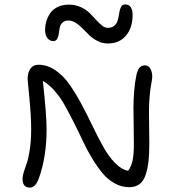

<svg xmlns="http://www.w3.org/2000/svg" viewBox="-20 -896 790 869"><path d="M221.2 -710Q205.1 -710 194.6 -723.6Q184.1 -737.3 184.1 -758.8Q184.1 -779.8 189.7 -799.1Q195.3 -818.4 207 -835.9Q218.8 -853.5 240.7 -864.3Q262.7 -875 292 -875Q320.3 -875 344.5 -864.3Q368.7 -853.5 384.5 -837.9Q400.4 -822.3 414.1 -806.9Q427.7 -791.5 441.4 -780.8Q455.1 -770 467.8 -770Q487.8 -770 499 -781Q510.3 -792 513.9 -807.6Q517.6 -823.2 519.8 -838.6Q522 -854 528.1 -865Q534.2 -876 545.9 -876Q580.1 -876 580.1 -828.1Q580.1 -770 550 -734.6Q520 -699.2 467.8 -699.2Q443.8 -699.2 422.4 -710Q400.9 -720.7 385 -735.8Q369.1 -751 354.5 -766.4Q339.8 -781.7 323.2 -792.5Q306.6 -803.2 290 -803.2Q272.5 -803.2 262.7 -793.7Q252.9 -784.2 250.2 -770.5Q247.6 -756.8 245.8 -742.9Q244.1 -729 238.5 -719.5Q232.9 -710 221.2 -710ZM115.2 -46.9Q82 -46.9 82 -86.9Q82 -99.6 88.1 -119.1Q94.2 -138.7 101.6 -158.9Q108.9 -179.2 115 -220.2Q121.1 -261.2 121.1 -312Q121.1 -368.2 113 -451.2Q105 -534.2 105 -537.1Q105 -566.9 117.4 -585Q129.9 -603 153.8 -603Q194.3 -603 231 -577.9Q267.6 -552.7 295.7 -512.2Q323.7 -471.7 349.9 -422.6Q376 -373.5 400.1 -323.2Q424.3 -272.9 448.2 -230.2Q472.2 -187.5 501 -158Q529.8 -128.4 560.1 -123Q574.7 -143.6 580.3 -170.7Q585.9 -197.8 585.9 -244.1Q585.9 -271.5 585 -326.2Q584 -380.9 584 -410.9Q584 -440.9 587.2 -482.2Q590.3 -523.4 597.2 -555.2Q602.1 -579.1 611.3 -589.6Q620.6 -600.1 636.2 -600.1Q654.8 -600.1 663.6 -579.1Q672.4 -558.1 667 -529.8Q660.2 -496.6 657.2 -459Q654.3 -421.4 654.3 -396.2Q654.3 -371.1 655 -322.5Q655.8 -273.9 655.8 -249Q655.8 -200.7 652.3 -168Q648.9 -135.3 639.6 -106.2Q630.4 -77.1 611.8 -63Q593.3 -48.8 564.9 -48.8Q530.3 -48.8 499 -66.2Q467.8 -83.5 444.1 -112.1Q420.4 -140.6 397.2 -178.7Q374 -216.8 355.2 -257.3Q336.4 -297.9 314.9 -340.3Q293.5 -382.8 273.4 -418.9Q253.4 -455.1 227.3 -484.9Q201.2 -514.6 173.8 -529.8Q190.9 -376 190.9 -311Q190.9 -184.1 154.8 -85.9Q139.6 -46.9 115.2 -46.9Z"/></svg>

Font: Shantell Sans Irregular
Style: Regular
Weight: 300
Designer: Stephen Nixon, Anya Danilova, Shantell Martin
Foundry: Arrow Type
Version: Version 1.006;[9816181b4]